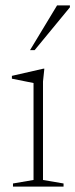

<svg xmlns="http://www.w3.org/2000/svg" viewBox="-20 -690 278 710"><path d="M144 -436 139 -388.5V-24.5L215 -11.5V0H28V-11.5L104 -24.5V-383Q96 -384.5 71.5 -389.5Q47 -394.5 24 -399V-409.5L140 -436ZM91 -504.5 191 -670H238.5V-663L108 -504.5Z"/></svg>

Font: Newsreader 16pt ExtraLight
Style: Regular
Weight: 275
Designer: Hugues Gentile
Foundry: Production Type
Version: Version 1.003; ttfautohint (v1.8.3)